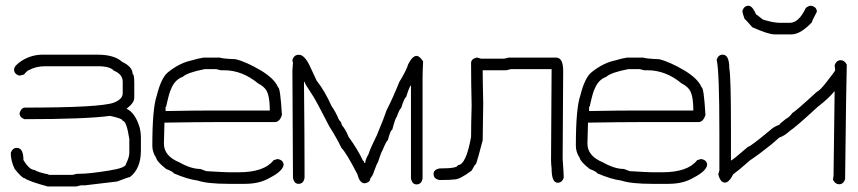

<svg xmlns="http://www.w3.org/2000/svg" viewBox="-20 -657 3040 680"><path d="M131.3 -463.4H324.7Q385.3 -463.4 412.6 -438Q449.7 -420.4 449.7 -395Q455.6 -395 455.6 -361.8V-311Q455.6 -292.5 428.2 -272Q460 -256.8 475.1 -203.6Q479 -188 479 -170.4V-123.5Q479 -59.6 439.9 -29.8Q435.5 -29.8 395 -14.2L279.8 -0.5H266.1Q252 3.4 250.5 3.4H148.9Q83.5 -14.2 66.9 -25.9Q57.6 -26.4 31.7 -59.1Q18.1 -87.9 18.1 -115.7Q24.4 -133.3 39.6 -133.3Q63 -133.3 63 -90.3Q84 -55.2 102.1 -55.2Q113.8 -46.9 150.9 -39.6Q150.9 -37.6 156.7 -37.6H236.8Q251 -41.5 252.4 -41.5H260.3Q296.9 -41.5 367.7 -53.2Q426.3 -62.5 426.3 -76.7Q438 -100.1 438 -115.7V-164.6Q428.2 -229 414.6 -229Q414.6 -237.3 369.6 -246.6Q283.7 -234.9 66.9 -234.9Q49.3 -241.2 49.3 -256.3Q55.2 -275.9 68.8 -275.9Q335.4 -275.9 383.3 -293.5Q414.6 -305.7 414.6 -326.7V-367.7Q414.6 -394 383.3 -406.7Q369.6 -422.4 326.7 -422.4H139.2Q107.4 -422.4 82.5 -408.7Q78.1 -408.7 64.9 -393.1Q52.2 -389.2 47.4 -389.2Q29.8 -395.5 29.8 -410.6Q29.8 -424.3 57.1 -441.9Q91.3 -463.4 131.3 -463.4Z M701.2 -453.1H757.8Q767.6 -449.2 814.5 -447.3Q851.6 -438.5 906.2 -406.2Q953.1 -377 964.8 -347.7Q972.7 -347.7 978.5 -250Q970.7 -224.6 953.1 -224.6H742.2Q682.1 -224.6 562.5 -222.7Q560.5 -165 560.5 -148.4Q560.5 -104.5 615.2 -82Q656.7 -58.6 689.5 -58.6L710.9 -50.8Q776.4 -46.9 789.1 -46.9H826.2Q916 -46.9 949.2 -89.8L962.9 -93.8Q984.4 -90.3 984.4 -72.3Q980.5 -50.3 935.5 -27.3Q899.9 -5.9 847.7 -5.9H789.1Q714.8 -5.9 679.7 -17.6Q645 -22 595.7 -43Q592.8 -49.3 568.4 -58.6Q535.6 -84.5 533.2 -97.7Q519.5 -118.2 519.5 -140.6Q519.5 -273.4 535.2 -318.4Q550.8 -380.9 574.2 -400.4Q616.2 -434.6 660.2 -443.4Q679.7 -449.7 701.2 -453.1ZM566.4 -277.3V-263.7Q668 -265.6 726.6 -265.6H935.5Q935.5 -323.2 919.9 -341.8Q910.2 -353.5 894.5 -361.3Q837.9 -408.2 773.4 -408.2H761.7Q748 -412.1 746.1 -412.1H705.1Q644 -400.4 627 -384.8Q599.1 -375 585.9 -341.8Q579.6 -330.6 568.4 -279.3Q566.4 -279.3 566.4 -277.3Z M1037.1 -462.9H1039.1Q1056.6 -462.9 1074.2 -429.7L1101.6 -371.1Q1130.4 -335 1154.3 -281.2Q1168.5 -261.7 1181.6 -230.5Q1186 -230.5 1191.4 -212.9Q1204.1 -198.7 1214.8 -171.9Q1246.6 -128.4 1265.6 -87.9Q1269.5 -87.9 1269.5 -80.1H1273.4Q1273.4 -90.3 1285.2 -111.3Q1292 -132.8 1314.5 -177.7Q1341.8 -243.2 1349.6 -267.6Q1369.6 -305.7 1394.5 -367.2Q1419.9 -408.7 1425.8 -429.7Q1440.9 -459 1455.1 -459Q1466.3 -459 1478.5 -439.5Q1476.6 -400.4 1476.6 -380.9V-25.4Q1473.1 -3.9 1455.1 -3.9Q1439.5 -3.9 1435.5 -25.4V-353.5H1433.6Q1425.3 -337.4 1418 -312.5Q1412.6 -312.5 1400.4 -273.4Q1396 -273.4 1384.8 -242.2Q1381.3 -242.2 1369.1 -197.3Q1363.3 -197.3 1353.5 -160.2Q1349.1 -159.7 1334 -123Q1330.1 -118.7 1318.4 -82Q1316.4 -82 1302.7 -44.9Q1302.7 -40.5 1291 -23.4Q1291 -11.2 1271.5 -7.8Q1253.9 -7.8 1246.1 -39.1Q1206.5 -116.2 1189.5 -132.8Q1170.9 -170.9 1146.5 -209Q1096.2 -307.6 1084 -324.2Q1058.6 -361.8 1058.6 -367.2H1056.6V-365.2Q1058.6 -169.9 1058.6 -64.5V-27.3Q1055.2 -5.9 1037.1 -5.9Q1021.5 -5.9 1017.6 -27.3Q1017.6 -113.8 1015.6 -408.2L1017.6 -435.5Q1015.6 -439 1015.6 -445.3Q1022 -462.9 1037.1 -462.9Z M1669.9 -453.1 1683.6 -449.2H1765.6Q1779.3 -453.1 1781.2 -453.1H1949.2Q1974.6 -453.1 1974.6 -406.2Q1974.6 -326.7 1972.7 -95.7Q1976.6 -40.5 1976.6 -27.3Q1970.2 -9.8 1955.1 -9.8Q1933.6 -9.8 1933.6 -60.5Q1931.6 -77.6 1931.6 -89.8Q1933.6 -328.6 1933.6 -412.1H1789.1Q1787.1 -412.1 1773.4 -408.2H1689.5Q1689.5 -376 1691.4 -291Q1689.5 -191.4 1689.5 -160.2Q1671.9 -92.3 1666 -76.2Q1662.6 -76.2 1650.4 -52.7Q1608.4 -21.5 1589.8 -21.5Q1574.7 -19.5 1543 -19.5H1537.1Q1515.6 -22.9 1515.6 -41Q1515.6 -56.6 1537.1 -60.5H1539.1Q1601.6 -60.5 1601.6 -72.3Q1630.4 -72.3 1648.4 -171.9Q1648.4 -219.2 1650.4 -283.2Q1648.4 -363.3 1648.4 -433.6Q1648.4 -449.2 1669.9 -453.1Z M2201.2 -453.1H2257.8Q2267.6 -449.2 2314.5 -447.3Q2351.6 -438.5 2406.2 -406.2Q2453.1 -377 2464.8 -347.7Q2472.7 -347.7 2478.5 -250Q2470.7 -224.6 2453.1 -224.6H2242.2Q2182.1 -224.6 2062.5 -222.7Q2060.5 -165 2060.5 -148.4Q2060.5 -104.5 2115.2 -82Q2156.7 -58.6 2189.5 -58.6L2210.9 -50.8Q2276.4 -46.9 2289.1 -46.9H2326.2Q2416 -46.9 2449.2 -89.8L2462.9 -93.8Q2484.4 -90.3 2484.4 -72.3Q2480.5 -50.3 2435.5 -27.3Q2399.9 -5.9 2347.7 -5.9H2289.1Q2214.8 -5.9 2179.7 -17.6Q2145 -22 2095.7 -43Q2092.8 -49.3 2068.4 -58.6Q2035.6 -84.5 2033.2 -97.7Q2019.5 -118.2 2019.5 -140.6Q2019.5 -273.4 2035.2 -318.4Q2050.8 -380.9 2074.2 -400.4Q2116.2 -434.6 2160.2 -443.4Q2179.7 -449.7 2201.2 -453.1ZM2066.4 -277.3V-263.7Q2168 -265.6 2226.6 -265.6H2435.5Q2435.5 -323.2 2419.9 -341.8Q2410.2 -353.5 2394.5 -361.3Q2337.9 -408.2 2273.4 -408.2H2261.7Q2248 -412.1 2246.1 -412.1H2205.1Q2144 -400.4 2127 -384.8Q2099.1 -375 2085.9 -341.8Q2079.6 -330.6 2068.4 -279.3Q2066.4 -279.3 2066.4 -277.3Z M2539.6 -463.4Q2563 -463.4 2563 -414.6Q2568.8 -387.2 2568.8 -199.7V-88.4Q2572.8 -88.4 2629.4 -137.2Q2637.2 -137.2 2707.5 -195.8Q2720.7 -208.5 2740.7 -215.3Q2740.7 -218.8 2762.2 -234.9Q2778.3 -244.1 2785.6 -256.3Q2798.8 -263.7 2871.6 -330.6Q2885.7 -337.9 2906.7 -365.7Q2938 -405.3 2938 -408.7L2936 -426.3Q2942.4 -443.8 2957.5 -443.8Q2970.7 -443.8 2979 -428.2Q2977.1 -372.1 2973.1 -22Q2966.8 -4.4 2951.7 -4.4Q2938.5 -4.4 2930.2 -20Q2930.2 -25.9 2932.1 -33.7L2936 -334.5Q2913.1 -306.6 2877.4 -279.8Q2797.9 -206.5 2777.8 -193.8Q2756.3 -174.3 2740.7 -170.4L2711.4 -145Q2670.9 -112.3 2635.3 -88.4Q2598.1 -55.2 2576.7 -39.6Q2562 -10.3 2547.4 -10.3Q2531.2 -10.3 2523.9 -39.6L2527.8 -53.2V-184.1Q2527.8 -408.2 2518.1 -445.8Q2524.4 -463.4 2539.6 -463.4ZM2630.9 -636.7Q2644.5 -636.7 2658.2 -605.5Q2660.2 -605.5 2681.6 -587.9Q2718.8 -576.2 2742.2 -576.2H2777.3Q2809.1 -576.2 2834 -628.9Q2844.2 -636.7 2851.6 -636.7Q2873 -633.3 2873 -615.2Q2855.5 -583 2855.5 -578.1Q2814.9 -535.2 2783.2 -535.2H2722.7Q2700.2 -535.6 2644.5 -560.5Q2619.1 -589.8 2617.2 -589.8Q2609.4 -609.4 2609.4 -619.1Q2615.7 -636.7 2630.9 -636.7Z"/></svg>

Font: CEF Fonts CJK Mono
Style: Regular
Weight: 400
Designer: PartyBoss (派对大魔王)
Version: Release 2.25